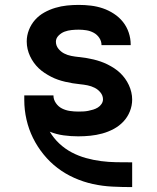

<svg xmlns="http://www.w3.org/2000/svg" viewBox="-20 -548 640 783"><path d="M518 215Q478 215 438 213Q398 211 359 202.5Q320 194 283 177.5Q246 161 214.5 137Q183 113 157.5 81.5Q132 50 114.5 14.5Q97 -21 88 -60.5Q79 -100 79 -140V-159H198V-158Q198 -142 208 -127.5Q218 -113 233 -105.5Q248 -98 265 -95.5Q282 -93 299 -93Q309 -93 319.5 -93.5Q330 -94 340 -96Q350 -98 360 -101Q370 -104 379 -109.5Q388 -115 394 -124Q400 -133 400 -143Q400 -158 390 -170.5Q380 -183 366 -190Q352 -197 337 -200Q322 -203 306.5 -204.5Q291 -206 276 -208.5Q261 -211 246 -214.5Q231 -218 216.5 -223Q202 -228 188.5 -235Q175 -242 162 -250.5Q149 -259 138 -269.5Q127 -280 118 -292.5Q109 -305 102.5 -319Q96 -333 92.5 -348Q89 -363 89 -379Q89 -403 98 -426Q107 -449 123 -467Q139 -485 160.5 -497Q182 -509 205.5 -516Q229 -523 253 -525.5Q277 -528 301 -528Q326 -528 351 -525Q376 -522 399.5 -514Q423 -506 444.5 -492Q466 -478 481.5 -458.5Q497 -439 505 -415Q513 -391 513 -366V-364H394Q394 -380 385 -393.5Q376 -407 362 -414.5Q348 -422 332.5 -424.5Q317 -427 301 -427Q287 -427 272 -425.5Q257 -424 243.5 -419Q230 -414 219 -403Q208 -392 208 -378Q208 -362 218 -349.5Q228 -337 241.5 -330Q255 -323 270.5 -320Q286 -317 301 -315.5Q316 -314 331.5 -311.5Q347 -309 361.5 -305.5Q376 -302 390.5 -297Q405 -292 419 -285Q433 -278 446 -269.5Q459 -261 470 -250.5Q481 -240 490 -227.5Q499 -215 505.5 -201Q512 -187 515.5 -172Q519 -157 519 -142Q519 -117 509.5 -93.5Q500 -70 483 -52Q466 -34 443.5 -22Q421 -10 397 -3.5Q373 3 348.5 5.5Q324 8 299 8Q269 8 239.5 4Q210 0 183 -11Q199 16 222 37.5Q245 59 272.5 73.5Q300 88 330.5 96.5Q361 105 392 109Q423 113 454 113.5Q485 114 517 114H519V215Z"/></svg>

Font: Iosevka Fixed Extended
Style: Bold
Weight: 700
Width: 7
Monospace: yes
Designer: Belleve Invis
Foundry: Belleve Invis
Version: Version 24.1.1; ttfautohint (v1.8.4)